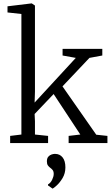

<svg xmlns="http://www.w3.org/2000/svg" viewBox="-20 -839 658 1126"><path d="M39.5 0V-42L105.5 -50V-757L24 -766V-802L164.5 -819H166.5L185 -806.5V-301L183 -237.5L424.5 -499.5L347 -513.5V-552.5H580V-513.5L504.5 -499.5L346.5 -332.5L544.5 -49L610 -42V0H382.5V-42L451 -50L294.5 -287.5L183 -170.5L185 -128V-50L262 -42V0ZM363.5 142.5Q363.5 177.5 347.2 204.8Q331 232 313 248.2Q295 264.5 289 267H288L261.5 248.5V242.5Q276.5 234.5 285.8 215.2Q295 196 295 181Q295 166 288.5 158Q282 150 274 144.5Q266.5 139 260.8 131Q255 123 255 107.5Q255 89.5 263.2 80Q271.5 70.5 282.5 67Q293.5 63.5 301 63.5H303Q330.5 63.5 347 84Q363.5 104.5 363.5 142.5Z"/></svg>

Font: Merriweather 24pt Light
Style: Regular
Weight: 300
Designer: Eben Sorkin
Foundry: Eben Sorkin
Version: Version 2.100